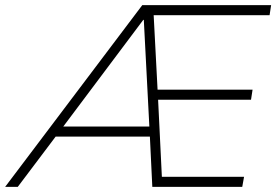

<svg xmlns="http://www.w3.org/2000/svg" viewBox="-57 -725 1072 745"><path d="M-37 0 495 -705H995L989 -666H526L538 -690L555 -366L538 -377H923L917 -338H540L556 -348L572 -20L554 -39H890L883 0H534L524 -207L542 -195H147L168 -207L12 0ZM499 -648 181 -224 173 -234H530L523 -225L501 -648Z"/></svg>

Font: Nunito Sans 12pt ExtraLight
Style: Italic
Weight: 200
Italic angle: -9°
Designer: Vernon Adams
Foundry: Vernon Adams
Version: Version 3.101;gftools[0.9.27]